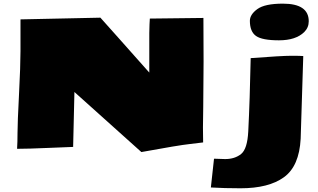

<svg xmlns="http://www.w3.org/2000/svg" viewBox="-20 -804 1727 1043"><path d="M1125.5 214.4 1142.6 58.1Q1179.7 60.1 1203.1 60.1Q1255.4 60.1 1289.6 32.7Q1323.7 5.4 1328.6 -89.8Q1337.4 -263.7 1341.8 -488.3Q1511.2 -501 1562.3 -501Q1613.3 -501 1627.4 -499.5L1613.3 -50.3Q1605.5 98.6 1522.5 158.7Q1439.5 218.8 1286.6 218.8Q1198.2 218.8 1125.5 214.4ZM1657.2 -688.5Q1657.2 -654.3 1632.8 -629.9Q1586.9 -585 1495.6 -585Q1404.3 -585 1370.8 -608.6Q1337.4 -632.3 1337.4 -690.9Q1337.4 -725.1 1377.9 -754.6Q1418.5 -784.2 1516.6 -784.2Q1657.2 -784.2 1657.2 -688.5ZM91.3 -698.7 525.4 -708Q530.8 -701.7 621.6 -600.3Q712.4 -499 791 -409.7V-624.5Q792 -679.7 793.9 -703.1L1085 -706.5L1085.9 -467.8Q1085.9 -379.4 1084 -222.2L1082.5 -111.3L1083.5 -30.3Q1073.2 -28.3 1012 -21.7Q950.7 -15.1 748 22L384.3 -304.2Q377.4 -37.1 377.4 -11.2V-5.9Q352.5 -5.4 242.4 -0.5Q132.3 4.4 72.8 4.4Q75.2 -31.2 75.2 -83.7Q75.2 -136.2 83.3 -291.7Q91.3 -447.3 91.3 -525.9Z"/></svg>

Font: Seymour One
Style: Book
Weight: 400
Designer: vernon adams
Foundry: vernon adams
Version: Version 1.000; ttfautohint (v0.93) -l 8 -r 50 -G 200 -x 0 -w